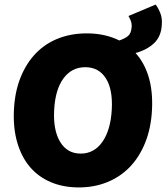

<svg xmlns="http://www.w3.org/2000/svg" viewBox="-20 -808 732 840"><path d="M333 -136Q392 -136 428 -187.5Q464 -239 469 -328Q474 -417 443 -465.5Q412 -514 353 -514Q294 -514 258 -465.5Q222 -417 217 -328Q212 -239 243 -187.5Q274 -136 333 -136ZM661 -788Q672 -774 681 -751.5Q690 -729 688 -702Q686 -650 655 -620Q624 -590 573 -576Q612 -533 630.5 -471Q649 -409 645 -328Q641 -248 615.5 -184.5Q590 -121 548 -77.5Q506 -34 449 -11Q392 12 325 12Q257 12 202.5 -11Q148 -34 111 -77.5Q74 -121 55.5 -184.5Q37 -248 41 -328Q45 -408 70.5 -470.5Q96 -533 137.5 -575.5Q179 -618 235.5 -640Q292 -662 360 -662Q439 -662 502 -631Q526 -639 540 -650.5Q554 -662 556 -690Q557 -705 552 -717.5Q547 -730 542 -738Z"/></svg>

Font: Kilde Sans Black
Style: Regular
Weight: 900
Italic angle: -3°
Designer: Paul D. Hunt
Foundry: Adobe Systems Incorporated
Version: Version 1.050;PS Version 1.000;hotconv 1.0.70;makeotf.lib2.5